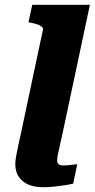

<svg xmlns="http://www.w3.org/2000/svg" viewBox="-20 -778 396 803"><path d="M159 -651Q162 -659 156 -665Q150 -671 138 -675.5Q126 -680 108 -683L99 -685L115 -758H356L242 -222Q235 -188 229.5 -165.5Q224 -143 221.5 -129Q219 -115 219 -108Q219 -96 225.5 -91Q232 -86 246 -86Q257 -86 267 -87Q277 -88 286.5 -89.5Q296 -91 303 -91L286 -10Q270 -6 249.5 -3Q229 0 206.5 2.5Q184 5 159 5Q125 5 99 -6Q73 -17 58.5 -38.5Q44 -60 44 -91Q44 -105 47 -122Q50 -139 55.5 -165Q61 -191 70 -232Z"/></svg>

Font: Roboto Serif
Style: Bold Italic
Weight: 700
Italic angle: -10°
Designer: Greg Gazdowicz
Foundry: Commercial Type
Version: Version 1.008